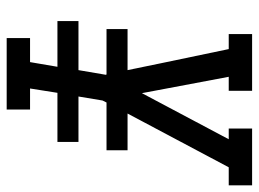

<svg xmlns="http://www.w3.org/2000/svg" viewBox="-120 -655 775 575"><g transform="rotate(90 267.5 -367.5)"><path d="M94 0V-70H166L180 -152H43V-215H190L204 -297L203 -299H67V-362H190L169 -464L127 -665H82V-735H252V-665H210L259 -405L397 -665H365V-735H535V-665H481L320 -362H430V-299H287L281 -287L269 -215H405V-152H258L245 -70H308V0Z"/></g></svg>

Font: Iosevka Slab
Style: Italic
Weight: 400
Italic angle: -9°
Monospace: yes
Designer: Belleve Invis
Foundry: Belleve Invis
Version: Version 11.1.0; ttfautohint (v1.8.3)